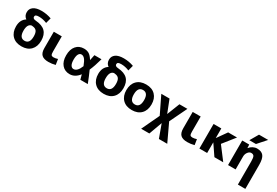

<svg xmlns="http://www.w3.org/2000/svg" viewBox="76 -2035 5074 3522"><g transform="rotate(30 2613.0 -273.5)"><path d="M275 -416Q189 -401 189 -260Q189 -107 298 -107Q406 -107 406 -260Q406 -337 380 -372.5Q354 -408 296 -413ZM132 -463Q71 -505 71 -585Q71 -656 128.5 -698Q186 -740 298 -740Q407 -740 508 -703L478 -589Q393 -624 311 -624Q265 -624 246.5 -613Q228 -602 228 -578Q228 -534 296 -530Q432 -520 498 -453.5Q564 -387 564 -260Q564 -135 493.5 -62.5Q423 10 298 10Q173 10 102 -62.5Q31 -135 31 -260Q31 -400 132 -463Z M850 -520V-200Q850 -146 862 -128Q874 -110 908 -110Q951 -110 998 -126L1016 -10Q945 10 869 10Q771 10 726 -33Q681 -76 681 -173V-520Z M1598 -247Q1645 -144 1701 0H1543Q1531 -49 1516 -101Q1432 10 1318 10Q1216 10 1154.5 -61.5Q1093 -133 1093 -260Q1093 -387 1154.5 -458.5Q1216 -530 1318 -530Q1380 -530 1424 -504.5Q1468 -479 1517 -402Q1528 -450 1541 -520H1691Q1647 -357 1598 -247ZM1469 -245Q1433 -340 1401 -376.5Q1369 -413 1331 -413Q1294 -413 1272.5 -375Q1251 -337 1251 -260Q1251 -183 1274 -145Q1297 -107 1335 -107Q1414 -107 1469 -245Z M2017 -416Q1931 -401 1931 -260Q1931 -107 2040 -107Q2148 -107 2148 -260Q2148 -337 2122 -372.5Q2096 -408 2038 -413ZM1874 -463Q1813 -505 1813 -585Q1813 -656 1870.5 -698Q1928 -740 2040 -740Q2149 -740 2250 -703L2220 -589Q2135 -624 2053 -624Q2007 -624 1988.5 -613Q1970 -602 1970 -578Q1970 -534 2038 -530Q2174 -520 2240 -453.5Q2306 -387 2306 -260Q2306 -135 2235.5 -62.5Q2165 10 2040 10Q1915 10 1844 -62.5Q1773 -135 1773 -260Q1773 -400 1874 -463Z M2439 -457.5Q2510 -530 2635 -530Q2760 -530 2830.5 -457.5Q2901 -385 2901 -260Q2901 -135 2830.5 -62.5Q2760 10 2635 10Q2510 10 2439 -62.5Q2368 -135 2368 -260Q2368 -385 2439 -457.5ZM2635 -107Q2743 -107 2743 -260Q2743 -413 2635 -413Q2526 -413 2526 -260Q2526 -107 2635 -107Z M3234 -55H3232L3132 220H2958L3135 -155L2958 -520H3132L3236 -255H3238L3342 -520H3511L3335 -155L3511 220H3334Z M3792 -520V-200Q3792 -146 3804 -128Q3816 -110 3850 -110Q3893 -110 3940 -126L3958 -10Q3887 10 3811 10Q3713 10 3668 -33Q3623 -76 3623 -173V-520Z M4231 -318 4374 -520H4562L4364 -271L4570 0H4383L4231 -223H4229V0H4065V-520H4229V-318Z M4672 -520H4820L4824 -448H4826Q4855 -486 4897.5 -508Q4940 -530 4985 -530Q5079 -530 5122 -475Q5165 -420 5165 -287V220H5007V-270Q5007 -351 4990 -378.5Q4973 -406 4930 -406Q4893 -406 4862.5 -366Q4832 -326 4832 -273V0H4672ZM4885 -767H5079L4922 -590H4782Z"/></g></svg>

Font: M PLUS 1p ExtraBold
Style: Regular
Weight: 800
Version: Version 1.062